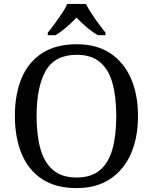

<svg xmlns="http://www.w3.org/2000/svg" viewBox="-20 -951 782 981"><path d="M371 10Q265 10 195 -36Q125 -82 90.5 -165Q56 -248 56 -359Q56 -470 90.5 -552Q125 -634 195.5 -679.5Q266 -725 372 -725Q473 -725 542.5 -679.5Q612 -634 648.5 -551.5Q685 -469 685 -358Q685 -247 648.5 -164.5Q612 -82 542 -36Q472 10 371 10ZM371 -44Q446 -44 490.5 -81.5Q535 -119 554.5 -189Q574 -259 574 -358Q574 -457 554.5 -527Q535 -597 490.5 -634Q446 -671 372 -671Q260 -671 213.5 -589Q167 -507 167 -358Q167 -259 187 -189Q207 -119 252 -81.5Q297 -44 371 -44ZM224 -784Q240 -803 259 -829Q278 -855 296 -882Q314 -909 324 -931H419Q430 -909 447.5 -882Q465 -855 484.5 -829Q504 -803 519 -784V-771H480Q461 -782 441.5 -797Q422 -812 404 -828.5Q386 -845 371 -861Q356 -845 338 -828.5Q320 -812 301 -797Q282 -782 263 -771H224Z"/></svg>

Font: Noto Serif Khmer
Style: Regular
Weight: 400
Designer: Danh Hong and the Monotype Design Team
Foundry: Monotype Imaging Inc.
Version: Version 2.003